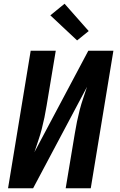

<svg xmlns="http://www.w3.org/2000/svg" viewBox="-20 -1006 640 1026"><path d="M23 0 144 -735H278L229 -441Q224 -410 217.5 -378.5Q211 -347 203 -316Q195 -285 184.5 -254.5Q174 -224 164 -193L452 -735H586L465 0H331L380 -294Q385 -325 391.5 -356.5Q398 -388 406 -419Q414 -450 424.5 -480.5Q435 -511 445 -542L157 0ZM392 -790 249 -924 325 -986 454 -840Z"/></svg>

Font: Iosevka SS04 XBd Ex Obl
Style: Regular
Weight: 800
Width: 7
Italic angle: -9°
Monospace: yes
Designer: Belleve Invis
Foundry: Belleve Invis
Version: Version 19.0.0; ttfautohint (v1.8.4)